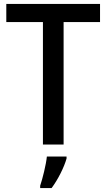

<svg xmlns="http://www.w3.org/2000/svg" viewBox="-20 -734 541 975"><path d="M303 0V-622H488V-714H12V-622H198V0ZM318 71V61H218C214 102 196 174 184 209V221H242C275 177 306 114 318 71Z"/></svg>

Font: Noto Sans Khmer SemiCondensed Medium
Style: Regular
Weight: 500
Width: 4
Designer: Danh Hong and the Monotype Design Team
Foundry: Monotype Imaging Inc.
Version: Version 2.004